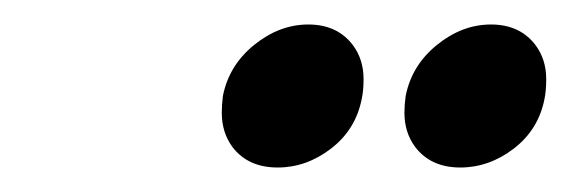

<svg xmlns="http://www.w3.org/2000/svg" viewBox="-20 -722 464 156"><path d="M415 -685.5Q423.8 -673.8 423.8 -657.7Q423.8 -648.4 422.4 -641.6Q417.5 -616.7 397.5 -601.3Q377.4 -585.9 354 -585.9Q330.1 -585.9 317.4 -602.5Q308.6 -614.3 308.6 -630.4Q308.6 -636.7 309.6 -644Q314.5 -668.9 335 -685.5Q355.5 -702.1 378.9 -702.1Q402.3 -702.1 415 -685.5ZM266.6 -685.5Q275.4 -673.8 275.4 -657.7Q275.4 -648.4 273.9 -641.6Q269 -616.7 249 -601.3Q229 -585.9 205.6 -585.9Q181.6 -585.9 168.9 -602.5Q160.2 -614.3 160.2 -630.4Q160.2 -636.7 161.1 -644Q166 -668.9 186.5 -685.5Q207 -702.1 230.5 -702.1Q253.9 -702.1 266.6 -685.5Z"/></svg>

Font: Modern Antiqua
Style: Book Oblique
Weight: 400
Italic angle: -12°
Designer: Wojciech Kalinowski "wmk69" (wmk69@o2.pl)
Foundry: Wojciech Kalinowski "wmk69" (wmk69@o2.pl)
Version: Version 3.1.0; 2021-05-28